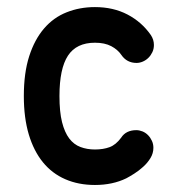

<svg xmlns="http://www.w3.org/2000/svg" viewBox="-20 -527 509 547"><path d="M325.2 -134.8Q332 -145.5 343 -150.9Q354 -156.2 368.2 -156.2Q377 -156.2 386 -152.6Q395 -148.9 401.9 -141.8Q408.7 -134.8 412.8 -125.7Q417 -116.7 417 -106Q417 -90.3 408.7 -76.7Q400.4 -63 387.9 -51.8Q375.5 -40.5 362.3 -32.2Q349.1 -23.9 339.8 -19Q300.8 0 250.5 0Q203.6 0 166 -16.4Q128.4 -32.7 102.3 -64.7Q76.2 -96.7 62 -144Q47.9 -191.4 47.9 -253.4Q47.9 -319.3 63.2 -366.9Q78.6 -414.6 105.5 -445.8Q132.3 -477.1 169.7 -491.9Q207 -506.8 250.5 -506.8Q302.7 -506.8 343.3 -485.6Q383.8 -464.4 409.7 -427.2Q418.5 -414.1 418.5 -398.9Q418.5 -387.7 414.1 -378.4Q409.7 -369.1 402.8 -362.3Q396 -355.5 387 -351.6Q377.9 -347.7 369.1 -347.7Q341.3 -347.7 325.7 -370.6Q315.4 -385.7 296.9 -395.5Q278.3 -405.3 250.5 -405.3Q197.8 -405.3 173.6 -368.4Q149.4 -331.5 149.4 -253.4Q149.4 -208.5 156.7 -179.2Q164.1 -149.9 177.2 -132.6Q190.4 -115.2 209.2 -108.2Q228 -101.1 250.5 -101.1Q273.9 -101.1 292 -107.7Q310.1 -114.3 325.2 -134.8Z"/></svg>

Font: TGL 0-17
Style: Regular
Weight: 400
Designer: Peter Wiegel
Foundry: Peter Wiegel
Version: Version 1.003 2010